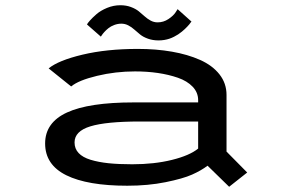

<svg xmlns="http://www.w3.org/2000/svg" viewBox="-20 -699 1090 734"><path d="M586 -544.5Q564 -544.5 545.8 -551Q527.5 -557.5 515.8 -567Q504 -576.5 493.5 -586Q483 -595.5 470.5 -602Q458 -608.5 444 -608.5Q430 -608.5 416.8 -603.5Q403.5 -598.5 394.5 -591.2Q385.5 -584 378.8 -576.5Q372 -569 369 -564L365.5 -559L312.5 -605.5Q314.5 -610 323.8 -620.5Q333 -631 348.8 -644.8Q364.5 -658.5 389.2 -668.8Q414 -679 440 -679Q462.5 -679 480.5 -672.2Q498.5 -665.5 510.5 -655.8Q522.5 -646 533 -636.5Q543.5 -627 556 -620.2Q568.5 -613.5 582.5 -613.5Q605 -613.5 624 -626.2Q643 -639 651 -651.5L659 -664L712 -616.5L709 -613Q706 -609 703.8 -606Q701.5 -603 696.2 -597.5Q691 -592 686.5 -587.8Q682 -583.5 675 -577.8Q668 -572 661 -567.5Q654 -563 645.2 -558.5Q636.5 -554 627.5 -551Q618.5 -548 607.8 -546.2Q597 -544.5 586 -544.5ZM507 -512Q577 -512 637.2 -501.5Q697.5 -491 744.8 -470Q792 -449 819 -414.8Q846 -380.5 846 -336V-119.5L925 -39.5L856 15L773.5 -65.5Q749 -47 714.2 -31.5Q679.5 -16 612.8 -2.5Q546 11 466.5 11Q314.5 11 233.5 -29Q152.5 -69 152.5 -150.5Q152.5 -230.5 236.2 -269Q320 -307.5 491 -307.5H737.5V-316Q737.5 -345.5 716.5 -367.5Q695.5 -389.5 660 -401.8Q624.5 -414 583.5 -420Q542.5 -426 496 -426Q421.5 -426 350.8 -409Q280 -392 252 -368.5L166 -437.5Q203 -468 295.2 -490Q387.5 -512 507 -512ZM485.5 -71Q570 -71 637.5 -87.8Q705 -104.5 737.5 -131V-234.5H515Q386 -234.5 325.5 -216Q265 -197.5 265 -154.5Q265 -130.5 280.5 -114Q296 -97.5 326.2 -88.2Q356.5 -79 395 -75Q433.5 -71 485.5 -71Z"/></svg>

Font: League Mono Extended
Style: Regular
Weight: 400
Width: 9
Designer: Tyler Finck
Foundry: The League of Moveable Type / Tyler Finck
Version: Version 2.210